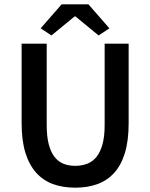

<svg xmlns="http://www.w3.org/2000/svg" viewBox="-20 -856 695 888"><path d="M328 12Q271 12 225.5 -4.5Q180 -21 147.5 -57Q115 -93 97.5 -149.5Q80 -206 80 -287V-654H196V-278Q196 -225 205.5 -188.5Q215 -152 232.5 -130Q250 -108 274 -98.5Q298 -89 328 -89Q358 -89 383 -98.5Q408 -108 426 -130Q444 -152 454 -188.5Q464 -225 464 -278V-654H575V-287Q575 -206 558 -149.5Q541 -93 508.5 -57Q476 -21 430.5 -4.5Q385 12 328 12ZM168 -725 265 -836H389L486 -725L436 -692L329 -780H325L218 -692Z"/></svg>

Font: CV Source Sans Light
Style: Bold
Weight: 600
Designer: Paul D. Hunt
Foundry: Adobe Systems Incorporated
Version: Version 3.001